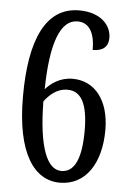

<svg xmlns="http://www.w3.org/2000/svg" viewBox="-53 -764 548 813"><g transform="rotate(5 221.0 -357.0)"><path d="M232 10C342 10 405 -88 405 -229C405 -356 342 -433 249 -433C194 -433 158 -405 134 -379C137 -575 175 -677 248 -677C300 -677 322 -631 322 -562C365 -562 388 -581 388 -619C388 -673 342 -724 251 -724C109 -724 45 -582 45 -340C45 -97 124 10 232 10ZM234 -40C173 -40 135 -133 133 -327C152 -352 183 -385 231 -385C288 -385 318 -334 318 -219C318 -95 288 -40 234 -40Z"/></g></svg>

Font: Noto Serif Bengali ExtraCondensed
Style: Regular
Weight: 400
Width: 2
Designer: Juan Bruce, Universal Thirst, Indian Type Foundry and the Monotype Design Team.
Foundry: Monotype Imaging Inc.
Version: Version 2.003